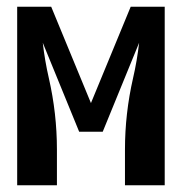

<svg xmlns="http://www.w3.org/2000/svg" viewBox="-20 -550 540 570"><path d="M31 0V-530H63H132L250 -244L368 -530H437H469V0H351V-106Q351 -213 375 -318Q387 -370 393 -423L285 -159H215L107 -423Q113 -370 125 -318Q149 -213 149 -106V0Z"/></svg>

Font: Iosevka SS01
Style: Bold
Weight: 700
Monospace: yes
Designer: Belleve Invis
Foundry: Belleve Invis
Version: 2.3.3; ttfautohint (v1.8.3)